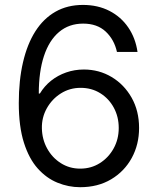

<svg xmlns="http://www.w3.org/2000/svg" viewBox="-20 -758 648 788"><path d="M309.1 10.3Q261.2 10.3 216.1 -8.1Q170.9 -26.4 135 -66.4Q99.1 -106.4 78.1 -172.6Q57.1 -238.8 57.1 -335Q57.1 -428.2 74.5 -502.7Q91.8 -577.1 125.2 -629.6Q158.7 -682.1 207.8 -710Q256.8 -737.8 320.3 -737.8Q381.3 -737.8 429 -713.4Q476.6 -689 506.3 -645.5Q536.1 -602.1 544.4 -544.9H460Q448.7 -595.7 413.8 -628.4Q378.9 -661.1 321.3 -661.1Q263.2 -661.1 222.4 -626.7Q181.6 -592.3 160.4 -528.1Q139.2 -463.9 139.2 -374H143.6Q162.1 -404.8 189.7 -426.8Q217.3 -448.7 251.7 -460.7Q286.1 -472.7 324.2 -472.7Q386.7 -472.7 438.2 -441.9Q489.7 -411.1 520.3 -356.9Q550.8 -302.7 550.8 -232.9Q550.8 -165 520.8 -109.9Q490.7 -54.7 436.3 -22.2Q381.8 10.3 309.1 10.3ZM309.1 -65.9Q354 -65.9 389.6 -88.4Q425.3 -110.8 446.3 -148.7Q467.3 -186.5 467.3 -232.9Q467.3 -278.8 447 -316.2Q426.8 -353.5 391.4 -375.5Q356 -397.5 311 -397.5Q266.1 -397.5 229.7 -374.5Q193.4 -351.6 172.1 -313.5Q150.9 -275.4 151.9 -231.4Q152.8 -186 173.6 -148.4Q194.3 -110.8 229.7 -88.4Q265.1 -65.9 309.1 -65.9Z"/></svg>

Font: V-Inter
Style: Regular-375
Weight: 375
Designer: Rasmus Andersson
Foundry: rsms
Version: Version 4.000;git-4146feb